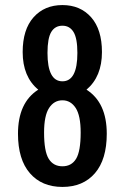

<svg xmlns="http://www.w3.org/2000/svg" viewBox="-20 -727 490 758"><path d="M51 -199Q51 -322 131 -373Q69.5 -424 69.5 -521.5Q69.5 -610.5 112.5 -658.8Q155.5 -707 226.5 -707Q297 -707 339.8 -658.8Q382.5 -610.5 382.5 -521.5Q382.5 -424.5 321.5 -373Q401.5 -322 401.5 -199Q401.5 -97.5 354.8 -43.2Q308 11 226.5 11Q145 11 98 -43.2Q51 -97.5 51 -199ZM285.5 -518Q285.5 -576 270.2 -600.8Q255 -625.5 226.5 -625.5Q197.5 -625.5 182.5 -601Q167.5 -576.5 167.5 -518Q167.5 -406 226.5 -406Q285.5 -406 285.5 -518ZM298.5 -203.5Q298.5 -270.5 278.8 -300.8Q259 -331 226.5 -331Q193.5 -331 173.8 -300.8Q154 -270.5 154 -203.5Q154 -130 172.2 -100.2Q190.5 -70.5 226.5 -70.5Q262.5 -70.5 280.5 -100.2Q298.5 -130 298.5 -203.5Z"/></svg>

Font: League Mono Condensed Medium
Style: Regular
Weight: 500
Width: 1
Designer: Tyler Finck
Foundry: The League of Moveable Type / Tyler Finck
Version: Version 2.210